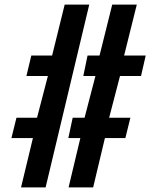

<svg xmlns="http://www.w3.org/2000/svg" viewBox="-20 -820 688 840"><path d="M72 0 124 -216H30L52 -305H142L189.5 -487.5H95.5L117 -577H208L263 -800H370.5L179.5 0ZM280 0 331.5 -216H279L298 -305H350L397.5 -487.5H344.5L363 -577H415.5L471 -800H578.5L523 -577H617.5L597 -487.5H505L457.5 -305H550.5L528.5 -216H439L387.5 0Z"/></svg>

Font: Big Shoulders Stencil Display Thin
Style: Bold
Weight: 700
Version: Version 2.001